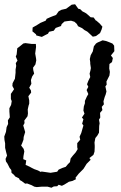

<svg xmlns="http://www.w3.org/2000/svg" viewBox="-27 -866 567 900"><path d="M214 14 196 9H169L145 11L134 9L121 2L100 -6L91 -5L75 -17L66 -22L62 -30L44 -39L39 -46L27 -56L26 -69L18 -79L8 -99L1 -109L-1 -121L6 -137L2 -152L-3 -173V-194L-6 -210L-7 -226L1 -248L4 -270L11 -285L10 -302L19 -316L18 -330L17 -343V-359L25 -374L28 -392L24 -402V-426L31 -436L39 -448L31 -463L32 -476L43 -497L44 -507L46 -525V-540L49 -557L47 -570L55 -582L47 -601L51 -611L54 -640L65 -648L82 -662L92 -664L122 -660H141L142 -646L138 -615L142 -592L143 -583L139 -564L128 -549L129 -537L133 -521L124 -508L118 -491L120 -473L110 -455L118 -442L119 -432L106 -415L110 -395V-380L107 -371L103 -353L104 -334L102 -321L87 -301L88 -289L82 -278L91 -247L84 -224L83 -211L77 -195L72 -184L84 -168L87 -156L83 -134L82 -120L96 -114L93 -93L111 -85L122 -79L134 -73L151 -67L164 -60L168 -62L210 -56L216 -57L241 -61L248 -71L266 -79L281 -84L291 -96L301 -106L304 -123L314 -136L328 -152L337 -167L335 -176V-195L349 -211L346 -225L354 -243L364 -278L358 -286L364 -307L357 -315L369 -333L364 -348L366 -367L371 -382V-393L380 -413L387 -425L379 -444L387 -459L381 -471L387 -487L396 -505L393 -521L397 -536L399 -547L396 -567V-574L394 -589L398 -607L408 -625L413 -649L423 -662L431 -667L454 -677L469 -674L483 -669L500 -662L508 -652L509 -626L493 -606L502 -594L498 -575L486 -566L485 -545L488 -529L486 -512L472 -484L473 -469L467 -461L472 -437L468 -422L464 -412L458 -391L460 -377L450 -365L453 -350L442 -337L443 -315L437 -305L440 -288L438 -276L437 -244L429 -230L420 -219L416 -198L417 -184V-175L416 -155L411 -140L392 -125L398 -117L379 -98L371 -85L364 -74L342 -52L327 -33L329 -26L313 -18L296 -14L275 -1L263 5L248 0L241 7L225 8ZM169 -693 143 -700 142 -705 125 -719 126 -737 147 -749 163 -759 187 -769 192 -778 210 -786 220 -790 236 -796 248 -813 261 -820 283 -825 309 -844 325 -846 340 -825 349 -823 359 -813 376 -804 380 -801 398 -785 412 -784 422 -770 425 -769 441 -755 446 -749 453 -741 449 -727 442 -711 423 -697 408 -694 393 -708 382 -718 369 -725 358 -734 339 -743 333 -754 322 -764 306 -769 288 -767 275 -765 262 -753 259 -744 234 -735 225 -722 203 -717 198 -708 184 -701Z"/></svg>

Font: Winky Rough Light
Style: Italic
Weight: 300
Italic angle: -8.97852°
Designer: Simon Atzbach
Foundry: typofactur
Version: Version 1.206; ttfautohint (v1.8.4.7-5d5b)